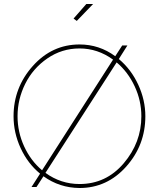

<svg xmlns="http://www.w3.org/2000/svg" viewBox="-20 -938 797 963"><path d="M593 -710H619L576 -642Q638 -590 673.5 -513Q709 -436 709 -355Q709 -210 613 -102.5Q517 5 379 5Q278 4 198 -54L163 0H138L181 -67Q119 -118 83.5 -195Q48 -272 48 -355Q48 -499 144.5 -607Q241 -715 379 -715Q478 -715 558 -656ZM689 -355Q689 -433 655.5 -505Q622 -577 565 -625L208 -71Q285 -15 379 -15Q512 -15 600.5 -119Q689 -223 689 -355ZM68 -355Q68 -276 101 -204Q134 -132 191 -84L547 -639Q470 -695 379 -695Q290 -695 217.5 -645Q145 -595 106.5 -517.5Q68 -440 68 -355ZM447 -918 365 -833 349 -845 413 -918Z"/></svg>

Font: Raleway
Style: Thin
Weight: 100
Designer: Matt McInerney, Pablo Impallari, Rodrigo Fuenzalida
Foundry: Matt McInerney, Pablo Impallari, Rodrigo Fuenzalida
Version: Version 3.000